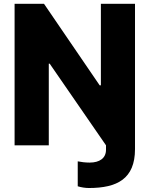

<svg xmlns="http://www.w3.org/2000/svg" viewBox="-20 -747 769 987"><path d="M498.6 -727.3V-308.2H492.5L206.3 -727.3H55V0H230.8V-419.7H235.4L524.9 0V22.7C524.9 66.1 492.2 88.8 440.7 88.8C419 88.8 396 85.9 379.6 82.4V210.6C397.4 216.3 419.4 219.5 436.8 219.5C582 219.5 674 172.6 674 19.5V-727.3Z"/></svg>

Font: TID UI Extra Bold
Style: Regular
Weight: 800
Designer: The TID Project Authors
Foundry: Bakken & Bæck
Version: Version 1.001;hotconv 1.0.109;makeotfexe 2.5.65596